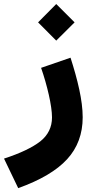

<svg xmlns="http://www.w3.org/2000/svg" viewBox="-136 -681 473 971"><path d="M71.8 -337.9C102.5 -250 127 -145.5 127 -87.4C127 -37.6 106.9 2.9 67.4 34.2C27.8 64.9 -33.2 94.2 -115.7 121.1L-43.9 270.5C68.8 230 151.4 181.2 203.6 124C255.9 66.9 282.2 -3.9 282.2 -87.9C282.2 -173.3 256.3 -278.3 220.7 -389.2ZM148.4 -475.6 241.2 -567.9 148.4 -660.6 56.6 -567.9Z"/></svg>

Font: Estedad ExtraBold
Style: Regular
Weight: 800
Designer: Amin Abedi
Version: Version 7.3